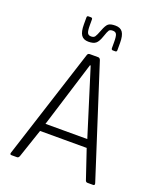

<svg xmlns="http://www.w3.org/2000/svg" viewBox="-152 -923 835 1014"><g transform="rotate(20 266.0 -415.5)"><path d="M160 -780V-819Q160 -828 168 -828H182Q191 -828 191 -819V-786Q191 -755 196.5 -744Q202 -733 217 -733Q232 -733 238.5 -742Q245 -751 256.5 -781.5Q268 -812 279.5 -821.5Q291 -831 319.5 -831Q348 -831 360.5 -812.5Q373 -794 373 -754V-713Q373 -703 365 -703H351Q342 -703 342 -713V-747Q342 -779 336.5 -790Q331 -801 315.5 -801Q300 -801 294.5 -793.5Q289 -786 278.5 -755Q268 -724 254.5 -713Q241 -702 213 -702Q185 -702 172.5 -720.5Q160 -739 160 -780ZM68 0H37Q26 0 30 -12L229 -631Q232 -643 243 -643H290Q300 -643 304 -631L503 -12Q506 0 496 0H464Q454 0 451 -12L397 -172H135L81 -12Q77 0 68 0ZM264 -588 149 -217H384L268 -588Z"/></g></svg>

Font: Rajdhani
Style: Regular
Weight: 400
Designer: Satya Rajpurohit, Jyotish Sonowal
Foundry: Indian Type Foundry
Version: Version 1.201 February 1, 2022